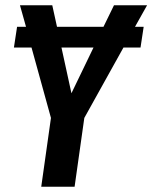

<svg xmlns="http://www.w3.org/2000/svg" viewBox="-20 -711 580 731"><path d="M494 -609H527L515 -530H450L301 -262L264 0H137L174 -262L100 -530H33L45 -609H79L56 -691H179L197 -609H374L414 -691H540ZM252 -356 336 -530H214Z"/></svg>

Font: Fira Sans Extra Condensed Medium
Style: Italic
Weight: 500
Width: 3
Italic angle: -8°
Designer: Carrois Corporate & Edenspiekermann AG
Foundry: Carrois Corporate GbR & Edenspiekermann AG
Version: Version 4.203